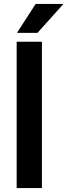

<svg xmlns="http://www.w3.org/2000/svg" viewBox="-20 -964 345 984"><path d="M194.8 -750V0H65.4V-750ZM66.9 -795.4 162.6 -943.8H305.2L171.9 -795.4Z"/></svg>

Font: Vazirmatn RD SemiBold
Style: Regular
Weight: 600
Designer: Saber Rastikerdar
Foundry: Saber Rastikerdar
Version: Version 32.102